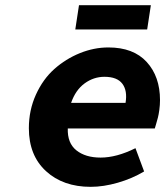

<svg xmlns="http://www.w3.org/2000/svg" viewBox="-20 -705 640 737"><path d="M269 -591.8 283.2 -685.1H559.1L544.9 -591.8ZM328.1 12.2Q222.2 12.2 156.5 -48.1Q90.8 -108.4 90.8 -212.9Q90.8 -282.2 117.9 -341.8Q145 -401.4 188.7 -440.2Q232.4 -479 286.6 -501Q340.8 -522.9 396 -522.9Q492.2 -522.9 543.2 -467Q594.2 -411.1 594.2 -320.8Q594.2 -302.2 591.6 -283.2Q588.9 -264.2 586.2 -253.9Q583.5 -243.7 579.1 -228.5Q574.7 -213.4 574.2 -211.9H240.2Q238.3 -155.8 273.2 -127.9Q308.1 -100.1 366.2 -100.1Q427.7 -100.1 500 -136.2L533.2 -46.9Q487.3 -19.5 432.4 -3.7Q377.4 12.2 328.1 12.2ZM252.9 -310.1H461.9Q469.7 -356.9 449.7 -383.5Q429.7 -410.2 380.9 -410.2Q339.4 -410.2 304.7 -384.8Q270 -359.4 252.9 -310.1Z"/></svg>

Font: Office Code Pro Bold Italic
Style: Regular
Weight: 700
Italic angle: -9°
Designer: Nathan Rutzky & Paul D. Hunt
Foundry: Adobe Systems Incorporated
Version: Version 1.004;PS 001.004;hotconv 1.0.70;makeotf.lib2.5.58329